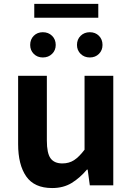

<svg xmlns="http://www.w3.org/2000/svg" viewBox="-20 -947 677 981"><path d="M246.4 13.8Q155.3 13.8 113.9 -45.8Q72.6 -105.3 72.6 -210.6V-559.8H219.4V-228.7Q219.4 -164.3 238.3 -138.2Q257.3 -112 298.6 -112Q332.7 -112 358.4 -128.6Q384.1 -145.2 412 -182.1V-559.8H558.8V0H438.9L427.9 -80.6H424.3Q388.2 -37.8 346 -12Q303.8 13.8 246.4 13.8ZM198.8 -653.4Q170.8 -653.4 152.5 -671.7Q134.2 -690 134.2 -717.3Q134.2 -745.8 152.5 -764.1Q170.8 -782.4 198.8 -782.4Q227.3 -782.4 246 -764.1Q264.7 -745.8 264.7 -717.3Q264.7 -690 246 -671.7Q227.3 -653.4 198.8 -653.4ZM155.1 -856.3V-927.1H482.2V-856.3ZM438.9 -653.4Q410.7 -653.4 392 -671.7Q373.3 -690 373.3 -717.3Q373.3 -745.8 392 -764.1Q410.7 -782.4 438.9 -782.4Q467.2 -782.4 485.5 -764.1Q503.8 -745.8 503.8 -717.3Q503.8 -690 485.5 -671.7Q467.2 -653.4 438.9 -653.4Z"/></svg>

Font: Noto Sans KR Thin
Style: Regular
Weight: 100
Designer: Ryoko NISHIZUKA 西塚涼子 (kana, bopomofo & ideographs); Paul D. Hunt (Latin, Greek & Cyrillic); Sandoll Communications 산돌커뮤니
Foundry: Adobe
Version: Version 2.004-H2;hotconv 1.0.118;makeotfexe 2.5.65603